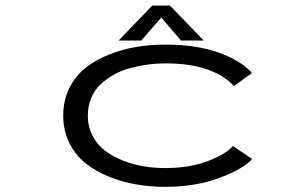

<svg xmlns="http://www.w3.org/2000/svg" viewBox="-20 -676 1090 706"><path d="M729 -527H645.5L573 -611.5L499.5 -527H416L540 -655.5H605ZM907 -91.5Q875.5 -55 787.2 -22Q699 11 587.5 11Q533 11 481.2 2.2Q429.5 -6.5 380.2 -26.5Q331 -46.5 294.2 -76Q257.5 -105.5 235 -150.5Q212.5 -195.5 212.5 -251Q212.5 -307 235 -352Q257.5 -397 294.2 -426.2Q331 -455.5 380.5 -475.2Q430 -495 481.5 -503.5Q533 -512 587.5 -512Q703 -512 785.5 -482Q868 -452 906.5 -407.5L840 -359.5Q806 -398 742.5 -420.5Q679 -443 588.5 -443Q556 -443 524 -438.8Q492 -434.5 459.2 -425.8Q426.5 -417 398.8 -401.5Q371 -386 349.2 -365.5Q327.5 -345 315.2 -315.5Q303 -286 303 -251Q303 -209.5 320.8 -176Q338.5 -142.5 367.2 -121Q396 -99.5 434 -84.8Q472 -70 510.5 -64Q549 -58 588.5 -58Q675 -58 742.2 -83Q809.5 -108 836.5 -139Z"/></svg>

Font: League Mono Extended Light
Style: Regular
Weight: 300
Width: 9
Designer: Tyler Finck
Foundry: The League of Moveable Type / Tyler Finck
Version: Version 2.210